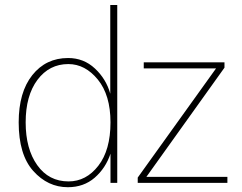

<svg xmlns="http://www.w3.org/2000/svg" viewBox="-20 -741 981 778"><path d="M55.7 -245.1Q55.7 -367.2 110.8 -436.5Q166 -505.9 255.9 -505.9Q319.3 -505.9 364.7 -463.4Q410.2 -420.9 426.8 -361.3V-720.7H455.1V0H427.7V-118.2Q408.2 -59.6 363.8 -21Q319.3 17.6 254.9 17.6Q173.8 17.6 114.7 -48.3Q55.7 -114.3 55.7 -245.1ZM84 -245.1Q84 -137.7 130.9 -71.8Q177.7 -5.9 257.8 -5.9Q329.1 -5.9 378.4 -69.3Q427.7 -132.8 427.7 -245.1Q427.7 -355.5 376.5 -418.5Q325.2 -481.4 256.8 -481.4Q179.7 -481.4 131.8 -417.5Q84 -353.5 84 -245.1ZM538.1 0V-21.5L855.5 -463.9H562.5V-488.3H889.6V-466.8L573.2 -24.4H901.4V0Z"/></svg>

Font: Gothic A1 Thin
Style: Regular
Weight: 250
Designer: HanYang I&C Co.,Ltd.
Foundry: HanYang I&C Co.,Ltd.
Version: Version 2.50